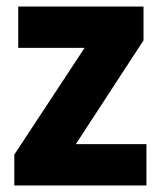

<svg xmlns="http://www.w3.org/2000/svg" viewBox="-20 -570 495 590"><path d="M430 0H24V-95L240 -423H36V-550H421V-446L213 -127H430Z"/></svg>

Font: Noto Sans Khmer UI SemiCondensed ExtraBold
Style: Regular
Weight: 800
Width: 4
Designer: Danh Hong and the Monotype Design Team
Foundry: Monotype Imaging Inc.
Version: Version 2.002; ttfautohint (v1.8.4.7-5d5b)